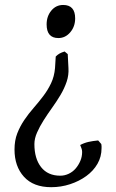

<svg xmlns="http://www.w3.org/2000/svg" viewBox="-20 -489 473 782"><path d="M286.1 -414.1Q286.1 -380.9 266.1 -357.4Q246.1 -334 217.8 -334Q169.9 -334 169.9 -389.6Q169.9 -422.9 189 -445.8Q208 -468.8 237.3 -468.8Q286.1 -468.8 286.1 -414.1ZM393.6 114.3Q393.6 149.4 377 178.2Q360.4 207 331.5 228Q302.7 249 265.6 261.2Q228.5 273.4 188.5 273.4Q116.2 273.4 77.6 231Q39.1 188.5 39.1 120.1Q39.1 83 50.3 54.2Q61.5 25.4 79.1 -0.5Q96.7 -26.4 117.2 -49.8Q137.7 -73.2 156.2 -97.7Q174.8 -122.1 188 -149.9Q201.2 -177.7 204.1 -211.9L207 -258.8Q214.8 -266.6 222.7 -271Q230.5 -275.4 243.2 -279.3L255.9 -268.6L258.8 -211.9Q260.7 -183.6 251.5 -156.2Q242.2 -128.9 226.6 -102.5Q210.9 -76.2 192.4 -50.3Q173.8 -24.4 157.7 1Q141.6 26.4 130.9 50.8Q120.1 75.2 120.1 97.7Q120.1 157.2 147.5 191.9Q174.8 226.6 225.6 226.6Q243.2 226.6 259.8 218.8Q276.4 210.9 288.1 197.3Q299.8 183.6 307.1 166.5Q314.5 149.4 314.5 129.9Q314.5 122.1 312 115.7Q309.6 109.4 306.6 101.6Q323.2 92.8 340.8 88.9Q358.4 85 379.9 83L392.6 97.7Q393.6 101.6 393.6 106Q393.6 110.4 393.6 114.3Z"/></svg>

Font: Podda
Style: Regular
Weight: 400
Designer: Md. Tanbin Islam Siyam
Foundry: Tanbin Islam Siyam
Version: Version 0.258